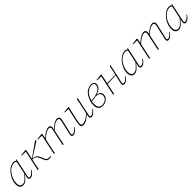

<svg xmlns="http://www.w3.org/2000/svg" viewBox="551 -2264 4057 4057"><g transform="rotate(-45 2580.0 -235.0)"><path d="M87 -123Q87 -62 109.5 -37Q132 -12 166 -12Q214 -12 257 -51Q300 -90 351 -152L411 -437Q398 -450 384 -455Q370 -460 353 -460Q310 -460 270.5 -440Q231 -420 199 -387Q165 -353 140 -308.5Q115 -264 101 -216Q87 -168 87 -123ZM159 13Q133 13 110 1Q87 -11 73 -39Q59 -67 59 -116Q59 -166 75.5 -217.5Q92 -269 121.5 -316.5Q151 -364 189 -401.5Q227 -439 270.5 -461Q314 -483 358 -483Q398 -483 421 -457L438 -483L446 -477L366 -99Q363 -85 359 -68Q355 -51 355 -35Q355 -22 363.5 -17.5Q372 -13 385 -13Q412 -13 442.5 -37.5Q473 -62 501 -101L512 -92Q482 -46 448 -16.5Q414 13 373 13Q354 13 341.5 1Q329 -11 329 -32Q329 -49 332 -62.5Q335 -76 340 -99L346 -127Q303 -69 257.5 -28Q212 13 159 13Z M603 0 699 -452 575 -454 578 -468 716 -483 729 -473 705 -351 684 -255 1006 -482Q1013 -481 1017.5 -476.5Q1022 -472 1022 -467Q1022 -461 1019.5 -457Q1017 -453 1007 -447L699 -252L733 -246Q776 -239 799 -216Q822 -193 844 -142L882 -55Q891 -35 910 -26Q929 -17 954 -16L1007 -15L1005 -1Q987 3 972 5Q957 7 945 7Q881 7 855 -54L817 -143Q804 -173 792 -191Q780 -209 763.5 -219Q747 -229 719 -234L681 -241L673 -207Q661 -155 651 -103.5Q641 -52 630 0L609 5Z M1654 13Q1636 13 1624 1.5Q1612 -10 1612 -28Q1612 -48 1615.5 -62Q1619 -76 1624 -99L1676 -324Q1681 -348 1686.5 -371.5Q1692 -395 1692 -414Q1692 -458 1649 -458Q1623 -458 1596 -448Q1569 -438 1534 -413Q1499 -388 1449 -343Q1447 -333 1444.5 -322.5Q1442 -312 1440 -302L1419 -207Q1408 -155 1397.5 -103.5Q1387 -52 1376 0L1355 5L1349 0L1418 -324Q1423 -348 1428.5 -371.5Q1434 -395 1434 -414Q1434 -458 1391 -458Q1352 -458 1305.5 -432Q1259 -406 1185 -340L1155 -207Q1143 -155 1133 -103.5Q1123 -52 1112 0L1091 5L1085 0L1181 -452L1057 -454L1060 -468L1198 -483L1211 -473L1189 -363Q1245 -419 1302 -451Q1359 -483 1397 -483Q1430 -483 1446 -466Q1462 -449 1462 -421Q1462 -400 1454 -366Q1510 -422 1563.5 -452.5Q1617 -483 1655 -483Q1688 -483 1704 -465.5Q1720 -448 1720 -419Q1720 -396 1714.5 -373.5Q1709 -351 1702 -321L1650 -99Q1647 -85 1643 -68.5Q1639 -52 1639 -38Q1639 -13 1668 -13Q1694 -13 1724 -36.5Q1754 -60 1785 -100L1795 -92Q1764 -47 1729.5 -17Q1695 13 1654 13Z M1957 13Q1928 13 1911.5 -3.5Q1895 -20 1895 -55Q1895 -84 1902 -120Q1909 -156 1916 -186L1975 -453L1865 -455L1868 -469L1994 -484L2007 -474L1946 -205Q1942 -185 1936 -156.5Q1930 -128 1926 -101.5Q1922 -75 1922 -59Q1922 -39 1932 -26.5Q1942 -14 1967 -14Q1998 -14 2049.5 -36Q2101 -58 2175 -126L2207 -276Q2218 -324 2227.5 -372.5Q2237 -421 2246 -469L2267 -483L2275 -477L2195 -99Q2192 -85 2188 -68Q2184 -51 2184 -39Q2184 -13 2214 -13Q2240 -13 2270 -36.5Q2300 -60 2331 -100L2341 -92Q2310 -47 2276 -17Q2242 13 2203 13Q2183 13 2170.5 1Q2158 -11 2158 -33Q2158 -49 2161 -62.5Q2164 -76 2169 -99L2170 -103Q2106 -41 2056 -14Q2006 13 1957 13Z M2513 -382Q2494 -359 2475 -319Q2456 -279 2443 -235Q2533 -240 2591.5 -257Q2650 -274 2683.5 -298Q2717 -322 2730.5 -349Q2744 -376 2744 -401Q2744 -433 2725.5 -448Q2707 -463 2675 -463Q2629 -463 2587 -442.5Q2545 -422 2513 -382ZM2533 14Q2498 14 2468 0.5Q2438 -13 2420 -47Q2402 -81 2402 -140Q2402 -188 2417 -236.5Q2432 -285 2452.5 -325.5Q2473 -366 2491 -389Q2530 -438 2579.5 -460.5Q2629 -483 2679 -483Q2718 -483 2743 -462Q2768 -441 2768 -400Q2768 -357 2731 -314Q2694 -271 2605 -244Q2666 -240 2693 -212Q2720 -184 2720 -143Q2720 -101 2697 -65.5Q2674 -30 2632 -8Q2590 14 2533 14ZM2430 -148Q2430 -68 2460 -37.5Q2490 -7 2537 -7Q2581 -7 2616.5 -23.5Q2652 -40 2673 -69.5Q2694 -99 2694 -138Q2694 -178 2670 -203Q2646 -228 2572 -234L2579 -237Q2549 -230 2514.5 -224.5Q2480 -219 2439 -217Q2430 -181 2430 -148Z M2862 5 2856 0 2952 -452 2828 -454 2831 -468 2969 -483 2982 -473 2958 -351 2938 -262 3186 -264 3189 -276Q3200 -324 3210 -372.5Q3220 -421 3229 -469L3250 -483L3258 -477L3174 -99Q3171 -85 3167 -68Q3163 -51 3163 -39Q3163 -13 3193 -13Q3219 -13 3249 -36.5Q3279 -60 3310 -100L3320 -92Q3289 -47 3255 -17Q3221 13 3182 13Q3162 13 3149.5 1Q3137 -11 3137 -33Q3137 -49 3140 -62.5Q3143 -76 3148 -99L3183 -250L2934 -242L2926 -207Q2914 -155 2904 -103.5Q2894 -52 2883 0Z M3412 -123Q3412 -62 3434.5 -37Q3457 -12 3491 -12Q3539 -12 3582 -51Q3625 -90 3676 -152L3736 -437Q3723 -450 3709 -455Q3695 -460 3678 -460Q3635 -460 3595.5 -440Q3556 -420 3524 -387Q3490 -353 3465 -308.5Q3440 -264 3426 -216Q3412 -168 3412 -123ZM3484 13Q3458 13 3435 1Q3412 -11 3398 -39Q3384 -67 3384 -116Q3384 -166 3400.5 -217.5Q3417 -269 3446.5 -316.5Q3476 -364 3514 -401.5Q3552 -439 3595.5 -461Q3639 -483 3683 -483Q3723 -483 3746 -457L3763 -483L3771 -477L3691 -99Q3688 -85 3684 -68Q3680 -51 3680 -35Q3680 -22 3688.5 -17.5Q3697 -13 3710 -13Q3737 -13 3767.5 -37.5Q3798 -62 3826 -101L3837 -92Q3807 -46 3773 -16.5Q3739 13 3698 13Q3679 13 3666.5 1Q3654 -11 3654 -32Q3654 -49 3657 -62.5Q3660 -76 3665 -99L3671 -127Q3628 -69 3582.5 -28Q3537 13 3484 13Z M4499 13Q4481 13 4469 1.5Q4457 -10 4457 -28Q4457 -48 4460.5 -62Q4464 -76 4469 -99L4521 -324Q4526 -348 4531.5 -371.5Q4537 -395 4537 -414Q4537 -458 4494 -458Q4468 -458 4441 -448Q4414 -438 4379 -413Q4344 -388 4294 -343Q4292 -333 4289.5 -322.5Q4287 -312 4285 -302L4264 -207Q4253 -155 4242.5 -103.5Q4232 -52 4221 0L4200 5L4194 0L4263 -324Q4268 -348 4273.5 -371.5Q4279 -395 4279 -414Q4279 -458 4236 -458Q4197 -458 4150.5 -432Q4104 -406 4030 -340L4000 -207Q3988 -155 3978 -103.5Q3968 -52 3957 0L3936 5L3930 0L4026 -452L3902 -454L3905 -468L4043 -483L4056 -473L4034 -363Q4090 -419 4147 -451Q4204 -483 4242 -483Q4275 -483 4291 -466Q4307 -449 4307 -421Q4307 -400 4299 -366Q4355 -422 4408.5 -452.5Q4462 -483 4500 -483Q4533 -483 4549 -465.5Q4565 -448 4565 -419Q4565 -396 4559.5 -373.5Q4554 -351 4547 -321L4495 -99Q4492 -85 4488 -68.5Q4484 -52 4484 -38Q4484 -13 4513 -13Q4539 -13 4569 -36.5Q4599 -60 4630 -100L4640 -92Q4609 -47 4574.5 -17Q4540 13 4499 13Z M4732 -123Q4732 -62 4754.5 -37Q4777 -12 4811 -12Q4859 -12 4902 -51Q4945 -90 4996 -152L5056 -437Q5043 -450 5029 -455Q5015 -460 4998 -460Q4955 -460 4915.5 -440Q4876 -420 4844 -387Q4810 -353 4785 -308.5Q4760 -264 4746 -216Q4732 -168 4732 -123ZM4804 13Q4778 13 4755 1Q4732 -11 4718 -39Q4704 -67 4704 -116Q4704 -166 4720.5 -217.5Q4737 -269 4766.5 -316.5Q4796 -364 4834 -401.5Q4872 -439 4915.5 -461Q4959 -483 5003 -483Q5043 -483 5066 -457L5083 -483L5091 -477L5011 -99Q5008 -85 5004 -68Q5000 -51 5000 -35Q5000 -22 5008.5 -17.5Q5017 -13 5030 -13Q5057 -13 5087.5 -37.5Q5118 -62 5146 -101L5157 -92Q5127 -46 5093 -16.5Q5059 13 5018 13Q4999 13 4986.5 1Q4974 -11 4974 -32Q4974 -49 4977 -62.5Q4980 -76 4985 -99L4991 -127Q4948 -69 4902.5 -28Q4857 13 4804 13Z"/></g></svg>

Font: Source Serif Pro ExtraLight
Style: Italic
Weight: 200
Italic angle: -12°
Designer: Frank Grießhammer
Foundry: Adobe Systems Incorporated
Version: Version 3.001;hotconv 1.0.111;makeotfexe 2.5.65597